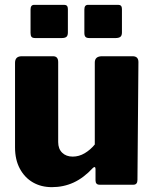

<svg xmlns="http://www.w3.org/2000/svg" viewBox="-20 -762 637 792"><path d="M280 -116Q306 -116 329.5 -130Q353 -144 371 -166V-504Q371 -530 401 -530H527Q551 -530 551 -506L547 -20Q547 0 530 0H391Q374 0 374 -18V-65Q374 -71 371 -72.5Q368 -74 363 -69Q325 -28 283.5 -9Q242 10 194 10Q150 10 116 -9.5Q82 -29 62 -66Q42 -103 42 -154V-503Q42 -530 70 -530H199Q220 -530 220 -506V-176Q220 -148 236.5 -132Q253 -116 280 -116ZM260 -725V-628Q260 -615 254 -610Q248 -605 234 -605H126Q114 -605 110 -610Q106 -615 106 -626V-723Q106 -742 121 -742H245Q260 -742 260 -725ZM483 -725V-628Q483 -615 476.5 -610Q470 -605 456 -605H349Q337 -605 332.5 -610Q328 -615 328 -626V-723Q328 -742 343 -742H468Q483 -742 483 -725Z"/></svg>

Font: Libre Franklin Thin ExtraBold
Style: Regular
Weight: 800
Version: Version 3.000